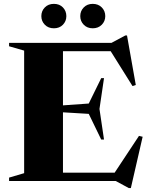

<svg xmlns="http://www.w3.org/2000/svg" viewBox="-20 -937 772 994"><path d="M27 0V-17.5L105 -40.5V-675L27 -697.5V-715H557L629 -753.5H637.5L683 -497L666 -491.5L553 -672H306V-391.5L439.5 -401L504 -532.5H518.5L495 -373L518.5 -214.5H504L439.5 -347.5L306 -355.5V-43H573.5L699.5 -233.5L718.5 -229L657.5 36.5H646.5L579 0ZM259 -790.5Q230 -790.5 212 -809Q194 -827.5 194 -853.5Q194 -880 212 -898.5Q230 -917 259 -917Q288 -917 305.8 -898.5Q323.5 -880 323.5 -853.5Q323.5 -827.5 305.8 -809Q288 -790.5 259 -790.5ZM460 -790.5Q431.5 -790.5 413.5 -809Q395.5 -827.5 395.5 -853.5Q395.5 -880 413.5 -898.5Q431.5 -917 460 -917Q489 -917 507 -898.5Q525 -880 525 -853.5Q525 -827.5 507 -809Q489 -790.5 460 -790.5Z"/></svg>

Font: Newsreader 72pt
Style: Bold
Weight: 700
Designer: Hugues Gentile
Foundry: Production Type
Version: Version 1.003; ttfautohint (v1.8.3)